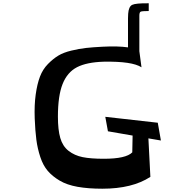

<svg xmlns="http://www.w3.org/2000/svg" viewBox="-20 -1133 1188 1167"><path d="M958 -279 882 -292 894 -58Q784 14 602 14Q516 14 451.5 2.5Q387 -9 343 -35Q299 -61 270.5 -94Q242 -127 225 -178.5Q208 -230 201 -283.5Q194 -337 191 -413Q188 -494 197 -558.5Q206 -623 223 -667.5Q240 -712 271.5 -744Q303 -776 334.5 -795Q366 -814 414 -825.5Q462 -837 503 -841.5Q544 -846 602 -849Q698 -854 758 -845V-992V-994V-1021Q758 -1033 759 -1049Q762 -1093 783.5 -1103.5Q805 -1114 884 -1113V-1066Q843 -1066 835 -1062Q827 -1058 827 -1038V-1021V-992V-822L840 -724Q783 -761 611 -758Q507 -755 448 -724.5Q389 -694 360.5 -622.5Q332 -551 332 -424Q332 -344 346.5 -294Q361 -244 397 -216Q433 -188 482 -178Q531 -168 611 -168Q746 -168 784 -207L786 -309L636 -335L620 -423L939 -387Z"/></svg>

Font: OpenDyslexic
Style: Regular
Weight: 400
Designer: Abbie Gonzalez
Version: Version 0.920;hotconv 1.0.109;makeotfexe 2.5.65596